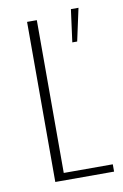

<svg xmlns="http://www.w3.org/2000/svg" viewBox="-74 -653 446 698"><g transform="rotate(-10 149.0 -304.5)"><path d="M73 0V-591H109V-27H290V0ZM222 -489 238 -609H266L240 -489Z"/></g></svg>

Font: Alumni Sans Thin ExtraLight
Style: Regular
Weight: 250
Version: Version 1.018